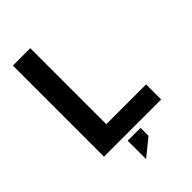

<svg xmlns="http://www.w3.org/2000/svg" viewBox="-256 -775 1029 1029"><g transform="rotate(-45 258.0 -260.5)"><path d="M58.6 -690.4H190.4V-114.3H492.2V0H58.6ZM209 29.3H306.6V89.8L209 168.9Z"/></g></svg>

Font: Dinish
Style: Bold
Weight: 700
Designer: Bert Driehuis
Foundry: Playbeing
Version: Version 3.006; git-39231f3c-release